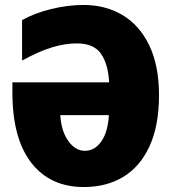

<svg xmlns="http://www.w3.org/2000/svg" viewBox="-20 -744 700 774"><path d="M69 -500V-663Q119 -691 186 -707.5Q253 -724 317 -724Q405 -724 473.5 -683.5Q542 -643 581.5 -561.5Q621 -480 621 -360Q621 -238 583 -155Q545 -72 477 -31Q409 10 318 10Q182 10 106 -88Q30 -186 30 -371V-412H420Q416 -486 387 -527.5Q358 -569 290 -569Q241 -569 189 -553Q137 -537 69 -500ZM419 -280H223Q227 -215 255.5 -175.5Q284 -136 322 -136Q362 -136 388.5 -174Q415 -212 419 -280Z"/></svg>

Font: Noto Sans Display Black Narrow
Style: Regular
Weight: 900
Width: 4
Designer: Monotype Design team
Foundry: Monotype Imaging Inc.
Version: Version 1.000